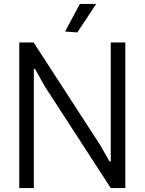

<svg xmlns="http://www.w3.org/2000/svg" viewBox="-20 -956 735 976"><path d="M311 -796 386 -936H469L373 -791ZM78 -740H151L489 -219L537 -135H543V-740H617V0H543L207 -518L158 -606L152 -605V0H78Z"/></svg>

Font: Encode Sans Condensed
Style: Regular
Weight: 400
Designer: Pablo Impallari, Andres Torresi
Foundry: Pablo Impallari, Andres Torresi
Version: Version 1.000; ttfautohint (v1.00) -l 8 -r 50 -G 200 -x 14 -